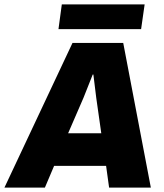

<svg xmlns="http://www.w3.org/2000/svg" viewBox="-51 -856 747 876"><path d="M-30.8 0 279.8 -660.2H511.2L637.2 0H446.8L433.1 -99.1H195.8L153.8 0ZM215.8 -723.1 231 -835.9H608.9L592.8 -723.1ZM259.8 -248H411.1L388.2 -409.2L375 -516.1H372.1L330.1 -410.2Z"/></svg>

Font: Human Sans Black
Style: Italic
Weight: 800
Italic angle: -8°
Designer: Tim Radville
Foundry: Continuum
Version: Version 1.000;FEAKit 1.0